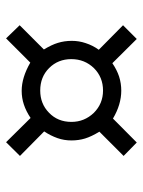

<svg xmlns="http://www.w3.org/2000/svg" viewBox="62 -634 477 642"><g transform="rotate(-90 301.0 -313.5)"><path d="M100.1 -139.2 181.2 -220.2Q165 -246.6 158.4 -268.1Q151.9 -289.6 151.9 -313.5Q151.9 -338.4 159.7 -360.4Q168 -383.8 182.1 -404.8L100.1 -485.8L146 -532.2L227.1 -450.2Q249.5 -465.3 272 -472.7Q293.9 -480 317.9 -480Q362.3 -480 412.1 -451.2L493.2 -532.2L537.1 -486.8L456.1 -405.8Q472.2 -378.9 478 -359.4Q484.9 -337.4 484.9 -312.5Q484.9 -288.6 477.5 -266.6Q469.7 -242.2 455.1 -222.2L537.1 -141.1L491.2 -95.2L410.2 -176.8Q387.7 -161.6 365.7 -154.3Q342.8 -147 318.4 -147Q272 -147 225.1 -174.8L145 -95.2ZM318.8 -208Q363.3 -208 393.6 -238.3Q423.8 -269.5 423.8 -314Q423.8 -358.4 394 -388.2Q364.3 -418 318.8 -418Q274.4 -418 244.6 -388.7Q213.9 -359.4 213.9 -313.5Q213.9 -270.5 244.1 -238.8Q274.9 -208 318.8 -208Z"/></g></svg>

Font: Vazir Code Hack
Style: Code-Hack
Weight: 400
Foundry: DejaVu fonts team - Redesigned by Saber Rastikerdar
Version: Version 1.1.2